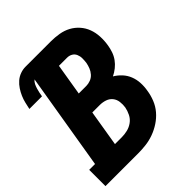

<svg xmlns="http://www.w3.org/2000/svg" viewBox="-200 -868 1001 1001"><g transform="rotate(-45 300.0 -367.5)"><path d="M3 0V-120H46L135 -655Q125 -647 119.5 -635.5Q114 -624 110.5 -612.5Q107 -601 104.5 -589Q102 -577 100 -565H7Q11 -584 15.5 -603Q20 -622 28 -640.5Q36 -659 47.5 -676.5Q59 -694 74.5 -707.5Q90 -721 109.5 -728Q129 -735 148 -735H335Q365 -735 395 -730Q425 -725 450 -711.5Q475 -698 494 -676.5Q513 -655 523 -628Q533 -601 534.5 -570.5Q536 -540 531 -510Q528 -490 521 -469.5Q514 -449 501.5 -431.5Q489 -414 471.5 -400Q454 -386 435 -377Q457 -364 474.5 -345Q492 -326 501.5 -302Q511 -278 512.5 -251Q514 -224 509 -196Q505 -168 493.5 -139Q482 -110 462 -86.5Q442 -63 415.5 -45.5Q389 -28 360 -17.5Q331 -7 302 -3.5Q273 0 244 0ZM246 -440H302Q317 -440 333 -446Q349 -452 360.5 -465Q372 -478 378 -493.5Q384 -509 387 -525Q389 -541 389 -556.5Q389 -572 383 -586Q377 -600 364 -607.5Q351 -615 335 -615H275ZM193 -120H244Q264 -120 285 -125Q306 -130 324 -143Q342 -156 352 -176Q362 -196 366 -217Q369 -237 366.5 -257Q364 -277 352 -292Q340 -307 321 -313.5Q302 -320 281 -320H226Z"/></g></svg>

Font: Iosevka Etoile Heavy Oblique
Style: Regular
Weight: 900
Italic angle: -9°
Designer: Belleve Invis
Foundry: Belleve Invis
Version: Version 15.5.2; ttfautohint (v1.8.4)